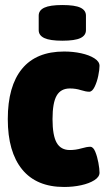

<svg xmlns="http://www.w3.org/2000/svg" viewBox="-20 -736 416 764"><path d="M235 8Q125 8 68 -62Q11 -132 11 -262Q11 -393 67.5 -462Q124 -531 235 -531Q271 -531 303 -524Q335 -517 355.5 -504Q376 -491 376 -474Q376 -459 371 -434.5Q366 -410 356.5 -390.5Q347 -371 335 -371Q322 -371 301.5 -377.5Q281 -384 258 -384Q222 -384 205.5 -355.5Q189 -327 189 -262Q189 -197 205.5 -168Q222 -139 258 -139Q281 -139 303.5 -145.5Q326 -152 339 -152Q351 -152 359 -132.5Q367 -113 371.5 -88.5Q376 -64 376 -49Q376 -32 355.5 -19Q335 -6 303 1Q271 8 235 8ZM228 -574Q179 -574 156.5 -584.5Q134 -595 134 -616V-674Q134 -695 156.5 -705.5Q179 -716 228 -716Q278 -716 300 -705.5Q322 -695 322 -674V-616Q322 -595 300 -584.5Q278 -574 228 -574Z"/></svg>

Font: Asap Condensed Black
Style: Regular
Weight: 900
Width: 3
Designer: Pablo Cosgaya
Foundry: Omnibus-Type
Version: Version 3.001; ttfautohint (v1.8.4.7-5d5b)